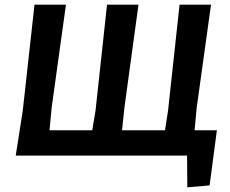

<svg xmlns="http://www.w3.org/2000/svg" viewBox="-20 -663 979 818"><path d="M47 0 77 -192 127 -643H261L200 -204L191 -108H373L387 -192L436 -643H570L510 -204L500 -108H683L696 -192L745 -643H879L818 -204L809 -108H904L873 127L778 135L777 0Z"/></svg>

Font: Alegreya Sans
Style: Bold Italic
Weight: 700
Italic angle: -7°
Designer: Juan Pablo del Peral
Foundry: Huerta Tipografica
Version: Version 2.007